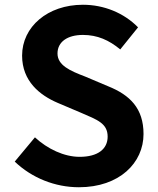

<svg xmlns="http://www.w3.org/2000/svg" viewBox="-20 -774 664 808"><path d="M312 14C483 14 584 -89 584 -210C584 -318 527 -374 435 -411L338 -452C275 -476 222 -499 222 -549C222 -598 264 -627 329 -627C390 -627 439 -605 486 -566L561 -659C501 -720 417 -754 329 -754C180 -754 73 -661 73 -540C73 -432 148 -373 223 -341L322 -299C389 -270 433 -255 433 -199C433 -147 392 -114 315 -114C250 -114 180 -147 127 -196L42 -94C114 -25 212 14 312 14Z"/></svg>

Font: Spoqa Han Sans Neo Bold
Style: Bold
Weight: 700
Designer: [Spoqa Han Sans Neo] Dong-huui Kim  Younghwa Kang  Yujin Lee  [Noto Sans] Ryoko NISHIZUKA  (kana & ideographs); Paul D. 
Foundry: Spoqa (http://www.spoqa-han-sans.com)
Version: Version 1.100;hotconv 1.0.109;makeotfexe 2.5.65596